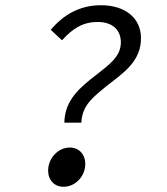

<svg xmlns="http://www.w3.org/2000/svg" viewBox="-20 -702 640 734"><path d="M226 -233H291C294 -300 335 -330 391 -376C453 -424 519 -468 519 -556C519 -632 460 -682 366 -682C284 -682 222 -645 174 -588L217 -548C257 -592 296 -618 353 -618C413 -618 442 -585 442 -540C442 -486 399 -456 347 -415C289 -370 227 -321 226 -233ZM223 12C269 12 306 -29 306 -75C306 -112 282 -138 247 -138C201 -138 164 -96 164 -50C164 -13 188 12 223 12Z"/></svg>

Font: Source Code Variable
Style: Italic
Weight: 400
Italic angle: -11°
Monospace: yes
Designer: Paul D. Hunt, Teo Tuominen
Foundry: Adobe Systems Incorporated
Version: Version 1.005;PS 1.0;hotconv 16.6.54;makeotf.lib2.5.65590